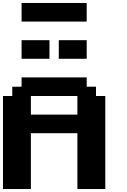

<svg xmlns="http://www.w3.org/2000/svg" viewBox="-20 -1270 852 1290"><path d="M500 0H687.5V-625H625V-687.5H562.5V-750H125V-687.5H62.5V-625H0V0H187.5V-375H500ZM500 -500H187.5V-625H500ZM375 -875H562.5V-1000H375ZM125 -875H312.5V-1000H125ZM125 -1125H562.5V-1250H125Z"/></svg>

Font: Faithful 32x
Style: Semibold
Weight: 400
Foundry: Faithful Resource Pack
Version: Version 1.0; January 27, 2023